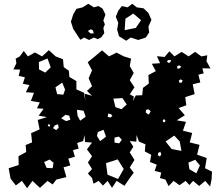

<svg xmlns="http://www.w3.org/2000/svg" viewBox="-20 -979 1176 1018"><path d="M36 -32 26 -87 79 -104 78 -151 119 -173 116 -210 150 -224 145 -273 190 -293 180 -343 229 -358 185 -366 211 -402 176 -405 191 -436 144 -444 160 -487 117 -490 136 -528 101 -535 112 -569 79 -577 87 -610 51 -611 67 -644 63 -668 85 -680 106 -709 128 -680 165 -701 203 -680 239 -713 275 -680 314 -665 318 -623 345 -604 348 -571 385 -549V-505L426 -487L432 -443L430 -482L468 -471L441 -497L468 -522L450 -564L468 -606L445 -649L483 -680L521 -712L558 -680L598 -700L637 -680L675 -668L668 -629L689 -592L668 -554L693 -516L668 -479L690 -467L684 -443L700 -473L734 -474L738 -513L769 -536L767 -581L806 -602L785 -641L829 -644L812 -681L853 -677L878 -707L905 -680L943 -704L980 -680L1014 -704L1048 -680L1079 -686L1075 -654L1096 -616L1053 -617L1060 -590L1032 -583L1042 -542L1002 -532L1012 -480L962 -464L968 -421L927 -406L960 -368L917 -341L966 -333L950 -286L999 -274L986 -224L1038 -211L1025 -159L1076 -141L1067 -87L1104 -69L1102 -29L1094 10L1068 -20L1036 7L1004 -20L984 2L964 -20L932 3L900 -20L874 8L857 -27L828 -35L835 -64L800 -73L811 -106L775 -120L782 -158L748 -176L751 -214L717 -228L704 -263L703 -228L668 -231L687 -201L668 -171L693 -131L668 -91L689 -63L668 -35L640 6L598 -20L574 17L550 -20L526 5L503 -20L476 -5L468 -35L446 -59L468 -83L446 -117L468 -151L441 -187L468 -223L431 -226L428 -263L421 -231L389 -221L397 -191L367 -183L377 -148L342 -138L353 -102L317 -92L332 -40L279 -27L259 -1L232 -20L192 17L152 -20L124 19L96 -20L64 4ZM232 -669 186 -650 187 -611 220 -594 249 -622ZM888 -660 874 -661 865 -655 871 -646 881 -647ZM930 -633 919 -627 921 -614 933 -617 941 -625ZM948 -554 936 -558 928 -551 932 -540 944 -541ZM325 -504 310 -541 274 -516 283 -480 316 -477ZM629 -459 581 -456 592 -411 624 -400 652 -425ZM767 -400 754 -396 753 -382 769 -371 779 -389ZM423 -392 388 -397 391 -366 405 -339 434 -360ZM568 -374 554 -377 551 -359 565 -356 576 -364ZM347 -366 327 -370 304 -352 330 -337 353 -344ZM850 -348 843 -340 844 -333 852 -330 858 -339ZM246 -317 238 -321 233 -314 237 -309 244 -308ZM288 -320 272 -315 261 -300 278 -289 291 -302ZM529 -291 499 -279 494 -258 511 -231 542 -254ZM933 -229 904 -260 858 -229 890 -189 942 -179ZM626 -238 610 -255 587 -249V-223L612 -219ZM830 -175 818 -167 817 -156 828 -149 835 -160ZM604 -134 542 -114 550 -53 606 -30 636 -83ZM243 -133 214 -120 227 -89 259 -87 264 -116ZM1040 -102 1015 -132 979 -117 984 -82 1021 -60ZM611 -787 601 -822 607 -858 594 -890 607 -922 626 -947 657 -940 681 -959 705 -940 741 -935 767 -910 783 -874 767 -838 771 -807 753 -780 713 -767 673 -780 649 -763ZM368 -826 356 -864 368 -902 385 -932 418 -940 448 -959 478 -940 502 -947 524 -933 539 -902 528 -870 536 -850 528 -830 533 -804 518 -782 498 -771 478 -780 452 -767 426 -780 406 -768ZM728 -872 687 -907 645 -880 641 -819 700 -831ZM473 -818 462 -824 446 -815 459 -802H477Z"/></svg>

Font: Rubik Gemstones
Style: Regular
Weight: 400
Designer: Hubert and Fischer, NaN
Foundry: Hubert and Fischer, NaN
Version: Version 2.200